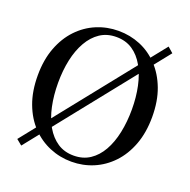

<svg xmlns="http://www.w3.org/2000/svg" viewBox="-138 -901 1053 1064"><g transform="rotate(20 388.5 -368.5)"><path d="M710 -738 98 29 65 2 678 -766ZM171 -368Q171 -295 184.5 -231Q198 -167 225.5 -119.5Q253 -72 293.5 -45Q334 -18 389 -18Q444 -18 484.5 -45Q525 -72 552 -119.5Q579 -167 592.5 -231Q606 -295 606 -368Q606 -441 592.5 -504Q579 -567 552 -615Q525 -663 484.5 -690Q444 -717 389 -717Q334 -717 293.5 -690Q253 -663 225.5 -615Q198 -567 184.5 -504Q171 -441 171 -368ZM389 -753Q457 -753 517.5 -728Q578 -703 625 -653.5Q672 -604 699 -532.5Q726 -461 726 -368Q726 -276 699 -204Q672 -132 625 -82.5Q578 -33 517.5 -7.5Q457 18 389 18Q321 18 260 -7.5Q199 -33 152 -82Q105 -131 78 -203Q51 -275 51 -368Q51 -460 78 -531.5Q105 -603 152 -652.5Q199 -702 260 -727.5Q321 -753 389 -753Z"/></g></svg>

Font: Noto Serif TC SemiBold
Style: Regular
Weight: 600
Version: Version 2.002-H1;hotconv 1.1.0;makeotfexe 2.6.0